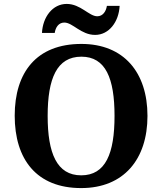

<svg xmlns="http://www.w3.org/2000/svg" viewBox="-20 -949 827 979"><path d="M465 -771C536 -771 586 -838 590 -919H525C521 -892 505 -866 476 -866C434 -866 391 -929 320 -929C248 -929 198 -862 194 -781H259C263 -808 278 -834 308 -834C351 -834 393 -771 465 -771ZM394 10C611 10 732 -137 732 -358C732 -580 611 -725 395 -725C166 -725 55 -580 55 -359C55 -137 166 10 394 10ZM394 -55C270 -55 223 -167 223 -358C223 -549 270 -660 395 -660C519 -660 564 -549 564 -358C564 -167 519 -55 394 -55Z"/></svg>

Font: Noto Nastaliq Urdu
Style: Bold
Weight: 700
Designer: Monotype Design Team (Patrick Giasson: type design, Kamal Mansour: OpenType code, Glenda Bellarosa). Updated by Simon Co
Foundry: Monotype Imaging Inc., Simon Cozens
Version: Version 3.009